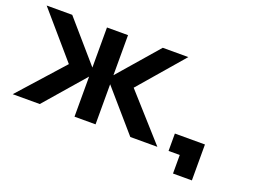

<svg xmlns="http://www.w3.org/2000/svg" viewBox="-99 -751 1432 1080"><g transform="rotate(20 617.5 -211.5)"><path d="M170 0 378 -240V0H504V-240L712 0H874L635 -267L865 -534H712L504 -294V-534H378V-294L170 -534H17L247 -267L8 0ZM1008 111H1121V-104H941V0H1008Z"/></g></svg>

Font: Chess Sans SemiBold
Style: Regular
Weight: 600
Designer: Wolf Bōese
Foundry: Wolf Bōese
Version: Version 7.223;Glyphs 3.3 (3306)